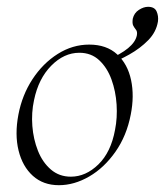

<svg xmlns="http://www.w3.org/2000/svg" viewBox="-20 -530 484 564"><path d="M153 14Q107 14 76.5 -13.5Q46 -41 34.5 -88Q23 -135 34 -193Q45 -251 75.5 -297.5Q106 -344 149.5 -371.5Q193 -399 242 -399Q293 -399 324 -370.5Q355 -342 365 -295Q375 -248 364 -193Q352 -131 319 -84Q286 -37 242 -11.5Q198 14 153 14ZM188 -11Q232 -11 269 -47Q306 -83 318 -149Q325 -184 322.5 -223Q320 -262 307.5 -296.5Q295 -331 271.5 -353Q248 -375 213 -375Q168 -375 130.5 -337Q93 -299 80 -236Q72 -199 75 -160Q78 -121 91.5 -87Q105 -53 129.5 -32Q154 -11 188 -11ZM296 -340 295 -354Q374 -387 382 -426Q384 -437 379.5 -442.5Q375 -448 371.5 -454.5Q368 -461 370 -475Q374 -492 388 -501Q402 -510 415 -510Q434 -510 440 -496.5Q446 -483 444 -467Q439 -436 415.5 -412Q392 -388 360 -370Q328 -352 296 -340Z"/></svg>

Font: Cormorant Garamond Light Light
Style: Italic
Weight: 300
Italic angle: -10°
Version: Version 4.001